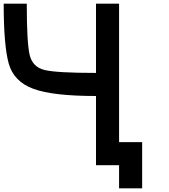

<svg xmlns="http://www.w3.org/2000/svg" viewBox="-20 -895 915 1040"><path d="M0 -875H125Q125 -664.1 140.6 -597.7Q156.2 -531.2 222.7 -515.6Q289.1 -500 500 -500V-875H625V-125H750V125H625V0H500V-375Q265.6 -375 160.2 -414.1Q54.7 -453.1 27.3 -550.8Q0 -648.4 0 -875Z"/></svg>

Font: CraftyPE
Style: Regular
Weight: 400
Designer: Erek Butcher
Foundry: Haunted Coop
Version: Version 0.018;April 4, 2024;FontCreator 15.0.0.2962 64-bit